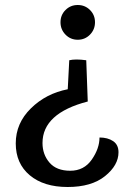

<svg xmlns="http://www.w3.org/2000/svg" viewBox="-20 -715 537 768"><path d="M340 -576.5Q320 -556 291 -556Q262 -556 242 -576.5Q222 -597 222 -626Q222 -655 242 -675Q262 -695 291 -695Q320 -695 340 -675Q360 -655 360 -626Q360 -597 340 -576.5ZM251 -358 257 -474Q282 -480 325 -474L331 -309Q150 -262 150 -143Q150 -97 178 -64.5Q206 -32 261 -32Q316 -32 347 -76.5Q378 -121 378 -165Q411 -165 432.5 -150.5Q454 -136 454 -106Q454 -54 400 -10.5Q346 33 250.5 33Q155 33 99 -14Q43 -61 43 -141.5Q43 -222 103.5 -281.5Q164 -341 251 -358Z"/></svg>

Font: Karma SemiBold
Style: Regular
Weight: 600
Designer: Joana Correia
Foundry: Indian Type Foundry
Version: Version 1.202;PS 1.0;hotconv 1.0.78;makeotf.lib2.5.61930; tt